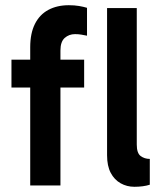

<svg xmlns="http://www.w3.org/2000/svg" viewBox="-20 -712 626 737"><path d="M96 0V-531Q96 -584 114 -620Q132 -656 165.5 -674Q199 -692 244 -692Q266 -692 283.5 -689Q301 -686 314 -682V-575Q303 -577 292.5 -579Q282 -581 268 -581Q245 -581 228.5 -566.5Q212 -552 212 -518V0ZM303 -376H24V-483H303ZM496 5Q467 5 443 -8.5Q419 -22 405 -48.5Q391 -75 391 -116V-681H505V-157Q505 -124 520 -113Q535 -102 555 -102V-3Q543 1 527.5 3Q512 5 496 5Z"/></svg>

Font: Gabarito Medium
Style: Regular
Weight: 500
Designer: Leandro Assis / Alvaro Franca / Felipe Casaprima
Foundry: Naipe Foundry
Version: Version 1.000